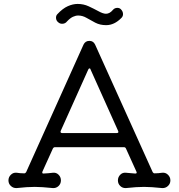

<svg xmlns="http://www.w3.org/2000/svg" viewBox="-20 -939 910 977"><path d="M277 -825Q265 -834 265 -849Q265 -860 272 -867Q299 -896 325 -907.5Q351 -919 375 -919Q405 -919 431 -907Q457 -895 479 -883Q504 -869 519 -869Q538 -869 554 -888Q563 -899 577 -899Q588 -899 595 -892Q606 -881 606 -867Q606 -856 598 -848Q562 -811 520 -811Q489 -811 465 -823.5Q441 -836 420.5 -848Q400 -860 378 -860Q365 -860 351 -853.5Q337 -847 321 -830Q312 -818 296 -818Q285 -818 277 -825ZM805 -60Q822 -62 834.5 -50Q847 -38 847 -21Q847 -4 834.5 7.5Q822 19 805 18Q748 12 713 12Q675 12 621 18Q604 19 592 7.5Q580 -4 580 -21Q580 -38 592 -50Q604 -62 621 -60Q632 -59 643.5 -58Q655 -57 667 -56H669Q679 -56 674 -66L621 -183Q618 -190 611 -190H259Q253 -190 249 -183L196 -66Q195 -64 195 -61Q195 -56 201 -56Q213 -56 225.5 -57.5Q238 -59 249 -60Q266 -62 278 -50Q290 -38 290 -21Q290 -4 278 7.5Q266 19 249 18Q191 12 157 12Q118 12 65 18Q48 19 35.5 7.5Q23 -4 23 -21Q23 -38 35.5 -50Q48 -62 65 -60Q83 -57 102 -57H104Q109 -57 113 -63L405 -712Q414 -731 435 -731Q455 -731 464 -712L757 -63Q761 -57 766 -57Q786 -57 805 -60ZM441 -585Q440 -591 435 -591Q432 -591 429 -585L289 -273Q288 -271 288 -269Q288 -262 296 -262H574Q586 -262 581 -273Z"/></svg>

Font: Kiwi Maru
Style: Regular
Weight: 400
Designer: Hiroki-Chan
Version: Version 1.100